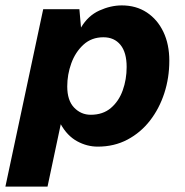

<svg xmlns="http://www.w3.org/2000/svg" viewBox="-75 -530 685 711"><path d="M-55 161 85 -496H219L225 -428Q251 -472 293 -491Q335 -510 376 -510Q429 -510 468.5 -484Q508 -458 530 -412Q552 -366 552 -305Q552 -242 533.5 -185Q515 -128 480.5 -83.5Q446 -39 397 -13Q348 13 287 13Q247 13 210.5 -7Q174 -27 150 -70L101 161ZM261 -105Q306 -105 335.5 -130Q365 -155 379.5 -195.5Q394 -236 394 -282Q394 -336 371 -364Q348 -392 308 -392Q264 -392 234 -364.5Q204 -337 189 -295.5Q174 -254 174 -210Q174 -158 199.5 -131.5Q225 -105 261 -105Z"/></svg>

Font: Atkinson Hyperlegible
Style: Bold Italic
Weight: 700
Italic angle: -12°
Designer: Elliott Scott, Megan Eiswerth, Linus Boman, Theodore Petrosky
Foundry: Braille Institute
Version: Version 1.006; ttfautohint (v1.8.3)